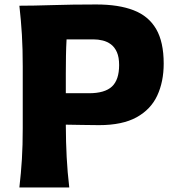

<svg xmlns="http://www.w3.org/2000/svg" viewBox="-20 -826 774 846"><path d="M65.4 0H285.2Q277.2 -67.7 273.8 -133.3Q270.3 -198.9 270 -276.7Q301.6 -276.4 341.9 -275.5Q382.2 -274.6 416.2 -274.6Q519 -274.6 581.8 -309.2Q644.5 -343.8 672.9 -405Q701.3 -466.3 701.3 -545.9Q701.3 -641 668 -698.2Q634.6 -755.4 568.7 -780.8Q502.8 -806.3 404.5 -806.3Q295.9 -806.3 210.7 -803.5Q125.5 -800.8 65.4 -800.8Q72.8 -734.9 76.5 -672.9Q80.2 -610.8 80.2 -532.9V-260.9Q80.2 -185.4 76.5 -124.8Q72.8 -64.3 65.4 0ZM273.3 -652.5H391.6Q412.4 -652.5 432.5 -647.6Q452.6 -642.7 469.1 -630.4Q485.5 -618 495.2 -595.9Q504.9 -573.7 504.9 -539.4Q504.9 -474.4 473.4 -444.8Q441.9 -415.2 372.1 -415.2H270V-502.1Q270 -543.8 270.7 -580.4Q271.3 -617 273.3 -652.5Z"/></svg>

Font: Pinar FD VF
Style: Regular
Weight: 300
Designer: Amin Abedi
Version: Version 2.000